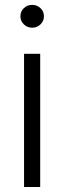

<svg xmlns="http://www.w3.org/2000/svg" viewBox="-20 -752 258 772"><path d="M76.7 0V-535.6H141.6V0ZM109.4 -640.6Q89.8 -640.6 75.9 -654.1Q62 -667.5 62 -686.5Q62 -706.1 75.9 -719.2Q89.8 -732.4 109.4 -732.4Q128.9 -732.4 142.8 -719.2Q156.7 -706.1 156.7 -686.5Q156.7 -667.5 142.8 -654.1Q128.9 -640.6 109.4 -640.6Z"/></svg>

Font: Inter 20pt Light
Style: Regular
Weight: 300
Version: Version 4.001;git-66647c0bb